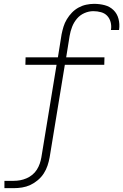

<svg xmlns="http://www.w3.org/2000/svg" viewBox="-20 -763 640 998"><path d="M3 215V177H51Q68 177 84.5 174Q101 171 117.5 164Q134 157 148 145.5Q162 134 171.5 119Q181 104 186.5 88Q192 72 195 55L274 -426H112L113 -465H281L300 -584Q304 -604 310 -624Q316 -644 327.5 -663Q339 -682 354 -697.5Q369 -713 388 -723.5Q407 -734 428 -738.5Q449 -743 469 -743Q498 -743 524.5 -736Q551 -729 570 -710.5Q589 -692 596 -665Q603 -638 599 -609L598 -607H556L557 -609Q560 -629 555 -648Q550 -667 537.5 -680.5Q525 -694 505.5 -699.5Q486 -705 465 -705Q442 -705 419 -695Q396 -685 380 -666Q364 -647 355 -624Q346 -601 342 -577L324 -465H523L522 -426H317L238 55Q234 77 227 98Q220 119 207.5 138.5Q195 158 176.5 173.5Q158 189 137.5 198.5Q117 208 95 211.5Q73 215 52 215Z"/></svg>

Font: Iosevka XLt Ex Obl
Style: Regular
Weight: 200
Width: 7
Italic angle: -9°
Monospace: yes
Designer: Belleve Invis
Foundry: Belleve Invis
Version: Version 32.5.0; ttfautohint (v1.8.4)